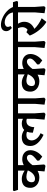

<svg xmlns="http://www.w3.org/2000/svg" viewBox="1458 -2414 985 3990"><g transform="rotate(-90 1950.0 -418.5)"><path d="M514.2 -417Q576.2 -447.8 634.8 -448.2Q720.7 -448.2 772.5 -402.1Q824.2 -356 824.2 -276.9Q824.2 -213.9 790.5 -149.9Q756.8 -85.9 689.9 -32.2L607.9 -97.2V-137.2Q668 -182.1 699 -217.5Q730 -252.9 730 -288.1Q730 -317.9 712.9 -334.5Q695.8 -351.1 667 -351.1Q630.9 -351.1 591.3 -320.1Q551.8 -289.1 514.2 -236.8V-184.1L527.8 8.8L500 34.2L382.8 15.1L395 -129.9Q335 -92.8 252 -92.8Q195.8 -92.8 147.9 -116Q100.1 -139.2 71 -181.6Q42 -224.1 42 -280.8Q42 -369.6 89.6 -413.8Q137.2 -458 228 -458Q309.1 -458 399.9 -398.9V-536.1H0L-24.9 -610.8L-15.1 -641.1H868.2L893.1 -565.9L882.8 -536.1H514.2ZM399.9 -320.8V-337.9L398.9 -335.9Q318.8 -361.8 275.9 -361.8Q212.9 -361.8 185.5 -329.8Q158.2 -297.9 158.2 -251Q158.2 -183.1 229 -183.1Q275.9 -183.1 320.6 -215.6Q365.2 -248 399.9 -320.8Z M1590.8 -184.1 1604.5 8.8 1576.7 34.2 1459.5 15.1 1476.6 -185.1V-353Q1450.7 -361.8 1433.6 -361.8Q1364.7 -361.8 1334.2 -314.5Q1303.7 -267.1 1303.7 -198.2L1187.5 -228Q1187.5 -298.8 1207.5 -350.1Q1172.4 -362.3 1145.5 -361.8Q1082.5 -361.8 1055.2 -329.8Q1027.8 -297.9 1027.8 -251Q1027.8 -200.2 1065.2 -150.1Q1102.5 -100.1 1177.7 -66.9L1143.6 -5.9Q1039.6 -53.7 975.6 -123.8Q911.6 -193.8 911.6 -280.8Q911.6 -369.6 959.2 -413.8Q1006.8 -458 1097.7 -458Q1169.4 -458 1245.6 -408.2Q1294.4 -458 1385.7 -458Q1430.7 -458 1476.6 -434.1V-536.1H864.7L839.8 -610.8L849.6 -641.1H1688.5L1713.9 -565.9L1700.7 -536.1H1590.8Z M1901.4 -184.1 1915.5 8.8 1887.7 34.2 1770.5 15.1 1787.6 -185.1V-536.1H1688.5L1663.6 -610.8L1673.3 -641.1H1999.5L2024.4 -565.9L2011.7 -536.1H1901.4Z M2513.2 -417Q2575.2 -447.8 2633.8 -448.2Q2719.7 -448.2 2771.5 -402.1Q2823.2 -356 2823.2 -276.9Q2823.2 -213.9 2789.6 -149.9Q2755.9 -85.9 2689 -32.2L2606.9 -97.2V-137.2Q2667 -182.1 2698 -217.5Q2729 -252.9 2729 -288.1Q2729 -317.9 2711.9 -334.5Q2694.8 -351.1 2666 -351.1Q2629.9 -351.1 2590.3 -320.1Q2550.8 -289.1 2513.2 -236.8V-184.1L2526.9 8.8L2499 34.2L2381.8 15.1L2394 -129.9Q2334 -92.8 2251 -92.8Q2194.8 -92.8 2147 -116Q2099.1 -139.2 2070.1 -181.6Q2041 -224.1 2041 -280.8Q2041 -369.6 2088.6 -413.8Q2136.2 -458 2227.1 -458Q2308.1 -458 2398.9 -398.9V-536.1H1999L1974.1 -610.8L1983.9 -641.1H2867.2L2892.1 -565.9L2881.8 -536.1H2513.2ZM2398.9 -320.8V-337.9L2397.9 -335.9Q2317.9 -361.8 2274.9 -361.8Q2211.9 -361.8 2184.6 -329.8Q2157.2 -297.9 2157.2 -251Q2157.2 -183.1 2228 -183.1Q2274.9 -183.1 2319.6 -215.6Q2364.3 -248 2398.9 -320.8Z M3079.6 -184.1 3093.8 8.8 3065.9 34.2 2948.7 15.1 2965.8 -185.1V-536.1H2866.7L2841.8 -610.8L2851.6 -641.1H3177.7L3202.6 -565.9L3189.9 -536.1H3079.6Z M3452.1 -536.1Q3493.2 -472.2 3493.2 -408.2Q3493.2 -337.4 3456.3 -283.7Q3419.4 -230 3346.2 -195.8Q3427.2 -108.9 3566.4 -43.9L3490.2 54.2Q3402.3 3.4 3323.7 -92.8Q3245.1 -189 3206.1 -292L3276.4 -361.8L3327.1 -336.9Q3353 -356 3367.2 -384Q3381.3 -412.1 3381.3 -446.8Q3381.3 -486.8 3361.3 -536.1H3172.4L3147.5 -610.8L3157.2 -641.1H3594.2L3619.1 -565.9L3606.4 -536.1Z M3801.8 -184.1 3815.9 8.8 3788.1 34.2 3670.9 15.1 3688 -185.1V-536.1H3588.9L3564 -610.8L3573.7 -641.1H3687Q3678.2 -696.3 3645.5 -735.1Q3612.8 -773.9 3568.8 -793.5Q3524.9 -813 3481.9 -813Q3440.9 -813 3413.8 -794.9Q3386.7 -776.9 3386.7 -746.1Q3386.7 -731.9 3390.9 -720Q3395 -708 3404.8 -691.9L3364.7 -663.1Q3297.9 -721.2 3297.9 -777.8Q3297.9 -835 3334.5 -863Q3371.1 -891.1 3430.7 -891.1Q3495.6 -891.1 3571.3 -859.1Q3647 -827.1 3709 -770Q3771 -712.9 3799.8 -641.1H3899.9L3924.8 -565.9L3912.1 -536.1H3801.8Z"/></g></svg>

Font: Sura
Style: Bold
Weight: 700
Designer: Carolina Giovagnoli
Foundry: Huerta Tipografica
Version: Version 1.002;PS 001.002;hotconv 1.0.70;makeotf.lib2.5.58329